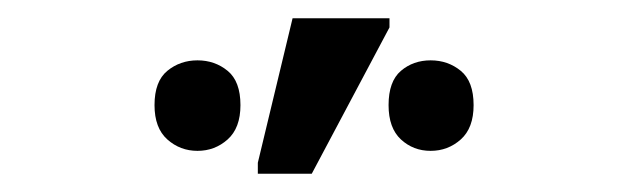

<svg xmlns="http://www.w3.org/2000/svg" viewBox="-20 -796 688 210"><path d="M262 -606V-618L300 -776H406V-766L321 -606ZM196 -631Q177 -631 163 -643.5Q149 -656 149 -681Q149 -707 163 -718.5Q177 -730 196 -730Q215 -730 229 -718.5Q243 -707 243 -681Q243 -656 229 -643.5Q215 -631 196 -631ZM451 -631Q432 -631 418.5 -643.5Q405 -656 405 -681Q405 -707 418.5 -718.5Q432 -730 451 -730Q470 -730 484 -718.5Q498 -707 498 -681Q498 -656 484 -643.5Q470 -631 451 -631Z"/></svg>

Font: Go Noto Current
Style: Regular
Weight: 400
Designer: Monotype Design Team
Foundry: Monotype Imaging Inc.
Version: Version 2.007; ttfautohint (v1.8) -l 8 -r 50 -G 200 -x 14 -D